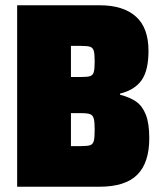

<svg xmlns="http://www.w3.org/2000/svg" viewBox="-20 -708 616 728"><path d="M45 -688H358Q447 -688 495 -645.5Q543 -603 543 -515Q543 -441 517 -404Q491 -367 435 -353V-349Q473 -339 496.5 -322.5Q520 -306 533 -273Q546 -240 546 -184Q546 -91 500.5 -45.5Q455 0 357 0H45ZM339 -475Q339 -504 335.5 -515.5Q332 -527 322 -530.5Q312 -534 287 -534H249V-416H287Q312 -416 322 -419.5Q332 -423 335.5 -434.5Q339 -446 339 -475ZM339 -216Q339 -246 335.5 -258.5Q332 -271 322 -275Q312 -279 287 -279H249V-154H287Q312 -154 322 -157.5Q332 -161 335.5 -173Q339 -185 339 -216Z"/></svg>

Font: Saira Semi Condensed Black
Style: Regular
Weight: 900
Width: 4
Designer: Hector Gatti with collaboration of the Omnibus-Type team
Foundry: Omnibus-Type
Version: Version 1.001; ttfautohint (v1.8)